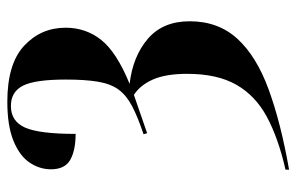

<svg xmlns="http://www.w3.org/2000/svg" viewBox="-166 -422 828 537"><g transform="rotate(-90 248.5 -154.0)"><path d="M42 230Q130 210 189.5 178Q249 146 279.5 92.5Q310 39 310 -45Q310 -105 294 -141Q278 -177 251 -194L144 -157L141 -167Q189 -183 219.5 -199Q250 -215 266 -237Q282 -259 288 -294.5Q294 -330 294 -385Q294 -470 277 -504Q260 -538 220 -538Q177 -538 159.5 -498Q142 -458 142 -357Q96 -357 69.5 -372Q43 -387 43 -426Q43 -458 62 -486Q81 -514 123 -531Q165 -548 232 -548Q338 -548 388.5 -501Q439 -454 439 -385Q439 -328 404.5 -285Q370 -242 282 -206Q359 -197 408 -155Q457 -113 457 -38Q457 42 408 95.5Q359 149 266 183Q173 217 42 240Z"/></g></svg>

Font: Noto Serif Display SemiCondensed
Style: Bold
Weight: 700
Width: 4
Designer: Monotype Design Team
Foundry: Monotype Imaging Inc.
Version: Version 2.009